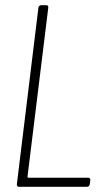

<svg xmlns="http://www.w3.org/2000/svg" viewBox="-20 -720 399 740"><path d="M53 0H315C321 0 325 -4 326 -10L328 -25C329 -31 325 -35 320 -35H90C88 -35 86 -37 86 -39L166 -690C167 -696 164 -700 158 -700H139C133 -700 129 -696 128 -690L45 -10C44 -4 48 0 53 0Z"/></svg>

Font: Barlow Condensed ExtraLight
Style: Italic
Weight: 275
Width: 3
Italic angle: -7°
Designer: Jeremy Tribby
Foundry: Tribby Type
Version: Version 1.422;hotconv 1.0.109;makeotfexe 2.5.65596